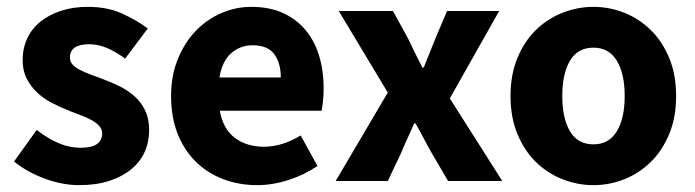

<svg xmlns="http://www.w3.org/2000/svg" viewBox="-20 -528 2028 560"><path d="M211 12Q162 12 110.5 -7Q59 -26 21 -57L87 -149Q121 -123 152 -110Q183 -97 215 -97Q248 -97 263 -108Q278 -119 278 -139Q278 -151 269.5 -160.5Q261 -170 246.5 -178Q232 -186 214 -192.5Q196 -199 177 -207Q154 -216 131 -228Q108 -240 89 -257.5Q70 -275 58 -298.5Q46 -322 46 -353Q46 -387 59.5 -416Q73 -445 98 -465Q123 -485 158 -496.5Q193 -508 236 -508Q293 -508 336 -488.5Q379 -469 411 -445L345 -357Q318 -377 292 -388Q266 -399 240 -399Q184 -399 184 -360Q184 -348 192 -339.5Q200 -331 213.5 -324Q227 -317 244.5 -310.5Q262 -304 281 -297Q305 -288 328.5 -276.5Q352 -265 371.5 -248Q391 -231 403 -206.5Q415 -182 415 -148Q415 -114 402 -85Q389 -56 363 -34.5Q337 -13 299 -0.5Q261 12 211 12Z M730 12Q677 12 631 -5.5Q585 -23 551 -56.5Q517 -90 498 -138Q479 -186 479 -248Q479 -308 499 -356.5Q519 -405 551.5 -438.5Q584 -472 626 -490Q668 -508 713 -508Q766 -508 805.5 -490Q845 -472 871.5 -440Q898 -408 911 -364.5Q924 -321 924 -270Q924 -250 922 -232Q920 -214 918 -205H621Q631 -151 665.5 -125.5Q700 -100 750 -100Q803 -100 857 -133L906 -44Q868 -18 821.5 -3Q775 12 730 12ZM620 -302H799Q799 -344 780 -370Q761 -396 716 -396Q681 -396 654.5 -373Q628 -350 620 -302Z M959 0 1111 -258 968 -496H1126L1170 -416Q1180 -395 1190.5 -373.5Q1201 -352 1212 -331H1216Q1224 -352 1233 -373.5Q1242 -395 1250 -416L1284 -496H1436L1292 -241L1445 0H1287L1239 -82Q1227 -103 1215.5 -125Q1204 -147 1192 -168H1188Q1179 -147 1169 -125.5Q1159 -104 1150 -82L1111 0Z M1711 12Q1664 12 1620 -5.5Q1576 -23 1542.5 -56Q1509 -89 1489 -137.5Q1469 -186 1469 -248Q1469 -310 1489 -358.5Q1509 -407 1542.5 -440Q1576 -473 1620 -490.5Q1664 -508 1711 -508Q1758 -508 1801.5 -490.5Q1845 -473 1878.5 -440Q1912 -407 1932 -358.5Q1952 -310 1952 -248Q1952 -186 1932 -137.5Q1912 -89 1878.5 -56Q1845 -23 1801.5 -5.5Q1758 12 1711 12ZM1711 -107Q1756 -107 1779 -145Q1802 -183 1802 -248Q1802 -313 1779 -351Q1756 -389 1711 -389Q1665 -389 1642.5 -351Q1620 -313 1620 -248Q1620 -183 1642.5 -145Q1665 -107 1711 -107Z"/></svg>

Font: TT Toshiba Sans
Style: Bold
Weight: 700
Designer: Paul D. Hunt
Foundry: Toshiba Corporation
Version: Version 2.020;PS 2.000;hotconv 1.0.86;makeotf.lib2.5.63406